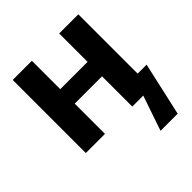

<svg xmlns="http://www.w3.org/2000/svg" viewBox="-201 -682 1014 1014"><g transform="rotate(-45 306.0 -175.0)"><path d="M545 196 612 -103H545V-546H402V-334H198V-546H55V0H198V-226H402V0H484L417 196Z"/></g></svg>

Font: Noto Sans Mono UI
Style: Bold
Weight: 700
Designer: Monotype Design team
Foundry: Monotype Imaging Inc.
Version: 1.000